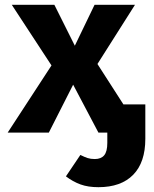

<svg xmlns="http://www.w3.org/2000/svg" viewBox="-20 -551 640 798"><path d="M584 26Q584 124 533.5 175.5Q483 227 389 227Q346 227 314.5 215.5Q283 204 254 182L314 93Q332 102 344.5 106Q357 110 374 110Q400 110 413 94.5Q426 79 426 43V0H389L284 -199L183 0H12L194 -279L29 -531H206L291 -361L373 -531H541L385 -285L493 -117H584Z"/></svg>

Font: Fira Mono
Style: Bold
Weight: 700
Monospace: yes
Designer: Carrois Corporate & Edenspiekermann AG
Foundry: Carrois Corporate GbR & Edenspiekermann AG
Version: Version 3.206